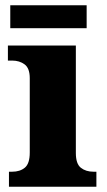

<svg xmlns="http://www.w3.org/2000/svg" viewBox="-20 -709 405 729"><path d="M14 0V-57H26Q56 -57 74.5 -72.5Q93 -88 93 -130V-412Q93 -450 73.5 -464.5Q54 -479 26 -479H10V-536H268V-128Q268 -87 287 -72Q306 -57 335 -57H346V0ZM19 -602V-689H309V-602Z"/></svg>

Font: Noto Serif Lao ExtraBold
Style: Regular
Weight: 800
Designer: Monotype Design Team
Foundry: Monotype Imaging Inc.
Version: Version 2.003; ttfautohint (v1.8.4.7-5d5b)